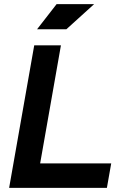

<svg xmlns="http://www.w3.org/2000/svg" viewBox="-20 -914 626 934"><path d="M24.4 0 146.5 -693.4H276.4L175.3 -119.1H521L500 0ZM160.2 -771.5 255.4 -894H438L302.7 -771.5Z"/></svg>

Font: CaskaydiaCove NFP
Style: Bold Italic
Weight: 700
Italic angle: -10°
Designer: Aaron Bell
Foundry: Saja Typeworks
Version: Version 2111.001; VTT 6.35;Nerd Fonts 3.1.1